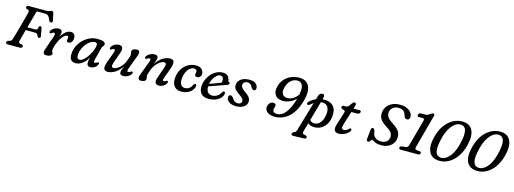

<svg xmlns="http://www.w3.org/2000/svg" viewBox="-5 -1821 8453 3160"><g transform="rotate(15 4222.0 -241.0)"><path d="M175 -670Q177 -700 214.5 -700H525Q550.5 -700 567.2 -710Q584 -720 602 -720Q628 -720 634 -689L659.5 -571Q666.5 -535.5 637.5 -532.5Q621.5 -531 611.5 -541.2Q601.5 -551.5 591.5 -575L583 -596Q573 -619.5 553.2 -634.5Q533.5 -649.5 499 -649.5H363Q345.5 -589.5 323.8 -511.5Q302 -433.5 281 -356H416.5Q435 -356 445.5 -365.2Q456 -374.5 458.5 -404Q464 -428 482 -428Q506 -428 510.5 -400.5L534.5 -272.5Q537.5 -254.5 529.2 -245.5Q521 -236.5 509 -236.5Q489.5 -236.5 478 -264Q468.5 -288 457 -296Q445.5 -304 419.5 -304H267Q250.5 -243.5 237 -192.2Q223.5 -141 215 -108Q210.5 -88 214 -78Q217.5 -68 238.5 -64L258 -60Q290.5 -54.5 290.5 -32.5Q290.5 -18.5 279.8 -9.2Q269 0 244.5 0H39Q21 0 14.2 -7.5Q7.5 -15 7.5 -28Q8.5 -51 44.5 -61.5L62 -66.5Q90 -73.5 100.5 -110.5Q117 -165.5 135.8 -231.5Q154.5 -297.5 173.2 -364.8Q192 -432 207.8 -492Q223.5 -552 233.5 -594Q237.5 -613.5 233.8 -623Q230 -632.5 218 -636.5L200.5 -642.5Q188 -647 181 -652.8Q174 -658.5 175 -670Z M669 -358.5Q661.5 -359.5 656 -367.8Q650.5 -376 656 -390Q669 -420.5 706 -444.8Q743 -469 789 -469Q818 -469 832.2 -455.2Q846.5 -441.5 846.5 -417.5Q846.5 -402 841.5 -381.8Q836.5 -361.5 829.5 -339.5Q864 -398 906.8 -433Q949.5 -468 995 -468Q1032 -468 1051.8 -445Q1071.5 -422 1071.5 -383.5Q1071.5 -340 1049.8 -314Q1028 -288 999.5 -288Q982.5 -288 974.8 -297.5Q967 -307 967 -318.5Q967 -328.5 970.2 -339.2Q973.5 -350 973.5 -363.5Q973.5 -376 968.5 -384Q963.5 -392 952 -392Q928.5 -392 899.8 -366.8Q871 -341.5 843.8 -296.8Q816.5 -252 797.5 -194Q784.5 -156 779.8 -133.5Q775 -111 775 -93.5Q775 -77 784.8 -64.5Q794.5 -52 794.5 -40.5Q794.5 -18.5 766.2 -4.2Q738 10 695.5 10Q655.5 10 649.5 -20.5Q643.5 -51 666 -109.5L734.5 -305Q748.5 -345 747.8 -364.2Q747 -383.5 728 -383.5Q713 -383.5 695 -369.5Q688.5 -364 682 -360.2Q675.5 -356.5 669 -358.5Z M1490 -125Q1478 -79 1505 -79Q1515 -79 1523 -83.2Q1531 -87.5 1540.5 -94Q1557 -106 1565.5 -100.5Q1580.5 -92.5 1568 -62Q1555.5 -32 1522 -11Q1488.5 10 1445.5 10Q1420.5 10 1406 -5.2Q1391.5 -20.5 1391.5 -50.5Q1391.5 -67 1394.5 -86Q1397.5 -105 1407 -140Q1362 -64.5 1308.2 -27.2Q1254.5 10 1196 10Q1147.5 10 1119 -22.2Q1090.5 -54.5 1095.5 -126.5Q1098.5 -191.5 1127 -252.8Q1155.5 -314 1203.5 -363Q1251.5 -412 1313.8 -441Q1376 -470 1446.5 -470Q1520.5 -470 1552.8 -454.5Q1585 -439 1582.5 -412Q1581 -390.5 1567.5 -379.8Q1554 -369 1548.5 -350ZM1202.5 -140.5Q1199.5 -96 1212.2 -79Q1225 -62 1248.5 -62Q1273 -62 1301 -82.2Q1329 -102.5 1356.2 -136Q1383.5 -169.5 1406.2 -209.8Q1429 -250 1443.5 -291Q1458 -332 1460 -366Q1461.5 -387.5 1450.2 -398.2Q1439 -409 1419.5 -409Q1383.5 -409 1346.5 -386Q1309.5 -363 1277.8 -324.2Q1246 -285.5 1225.5 -237.8Q1205 -190 1202.5 -140.5Z M2142 -96.5Q2150 -92 2150.2 -80.5Q2150.5 -69 2142 -56.5Q2122.5 -26.5 2086 -8Q2049.5 10.5 2013.5 10.5Q1951.5 10.5 1951.5 -39Q1951.5 -57.5 1961.2 -82.8Q1971 -108 1987 -149.5Q1928.5 -61 1864.5 -25.2Q1800.5 10.5 1747 10.5Q1686 10.5 1678.8 -33Q1671.5 -76.5 1699.5 -150.5L1760.5 -316.5Q1783.5 -378.5 1752.5 -378.5Q1744.5 -378.5 1736.8 -375.5Q1729 -372.5 1718 -365Q1710 -359 1703.8 -356.8Q1697.5 -354.5 1690.5 -359Q1675 -370 1690.5 -399Q1707 -429.5 1740.5 -448.8Q1774 -468 1813 -468Q1911.5 -468 1866 -341L1804 -166.5Q1787 -117.5 1792.2 -96.5Q1797.5 -75.5 1826.5 -75.5Q1856 -75.5 1893.5 -99.5Q1931 -123.5 1965.2 -168.2Q1999.5 -213 2019 -274Q2033.5 -317 2038.8 -334Q2044 -351 2044 -362Q2044 -373.5 2039.5 -387Q2035 -400.5 2035 -416.5Q2035 -440 2059.5 -454Q2084 -468 2124.5 -468Q2157 -468 2164.5 -440Q2172 -412 2150 -359L2070 -146Q2054 -105 2056 -89.8Q2058 -74.5 2075 -74.5Q2088.5 -74.5 2111 -89.5Q2121 -95.5 2128.2 -98Q2135.5 -100.5 2142 -96.5Z M2290 -361Q2282 -366 2281.5 -377.2Q2281 -388.5 2289.5 -401.5Q2309.5 -431 2346 -449.5Q2382.5 -468 2418.5 -468Q2480.5 -468 2480.5 -418.5Q2480.5 -400 2470.8 -374.8Q2461 -349.5 2445 -308Q2503.5 -396.5 2567.5 -432.2Q2631.5 -468 2685 -468Q2746 -468 2753.2 -424.5Q2760.5 -381 2732.5 -307L2671.5 -141Q2648.5 -79.5 2679.5 -79.5Q2687.5 -79.5 2695.2 -82.2Q2703 -85 2714 -93Q2722 -98.5 2728.2 -101Q2734.5 -103.5 2741.5 -98.5Q2757 -87.5 2741.5 -58.5Q2725 -28 2691.2 -8.8Q2657.5 10.5 2619 10.5Q2520.5 10.5 2566 -117L2628 -291.5Q2645 -340 2639.8 -361Q2634.5 -382 2605.5 -382Q2575.5 -382 2538.2 -358Q2501 -334 2466.8 -289.5Q2432.5 -245 2412.5 -184Q2398.5 -140.5 2393.2 -123.5Q2388 -106.5 2388 -95.5Q2388 -84.5 2392.5 -71Q2397 -57.5 2397 -41.5Q2397 -17.5 2372.5 -3.5Q2348 10.5 2307.5 10.5Q2275 10.5 2267.5 -17.8Q2260 -46 2281.5 -99L2361.5 -311.5Q2378 -353 2376 -368Q2374 -383 2357 -383Q2343.5 -383 2321 -368Q2311 -362 2303.8 -359.8Q2296.5 -357.5 2290 -361Z M3109.5 -412Q3075 -412 3043.2 -388.2Q3011.5 -364.5 2988.8 -322.2Q2966 -280 2958 -224.5Q2946 -140 2970.8 -100.5Q2995.5 -61 3040.5 -61Q3083 -61 3115 -83.5Q3147 -106 3163.5 -145.5Q3170 -156 3177 -163.5Q3184 -171 3194 -171Q3204 -171 3210.2 -161.5Q3216.5 -152 3212.5 -134.5Q3208.5 -101 3182.5 -67.5Q3156.5 -34 3109.2 -11.8Q3062 10.5 2995 10.5Q2910.5 10.5 2871 -49.8Q2831.5 -110 2848.5 -213Q2860 -284 2898 -342Q2936 -400 2995.5 -434.2Q3055 -468.5 3130.5 -468.5Q3195.5 -468.5 3227.2 -434.8Q3259 -401 3258.5 -359Q3257.5 -325 3237 -305.8Q3216.5 -286.5 3188.5 -286.5Q3171 -286.5 3160.5 -296Q3150 -305.5 3150.5 -321Q3150.5 -331 3154 -343.5Q3157.5 -356 3157.5 -369Q3158 -388 3145 -400Q3132 -412 3109.5 -412Z M3703 -147Q3703 -111 3674 -74.5Q3645 -38 3591 -13.8Q3537 10.5 3462 10.5Q3378 10.5 3337.8 -35.2Q3297.5 -81 3300.5 -156Q3302.5 -217.5 3326 -273.5Q3349.5 -329.5 3388.8 -373.5Q3428 -417.5 3478.5 -443Q3529 -468.5 3585.5 -468.5Q3642 -468.5 3670.5 -438.8Q3699 -409 3704.5 -363Q3707.5 -346.5 3718 -346Q3735.5 -345.5 3735.5 -326.5Q3735.5 -301.5 3702.5 -291.5Q3672 -281 3632.8 -267Q3593.5 -253 3552 -238.5Q3510.5 -224 3472.5 -210.5Q3434.5 -197 3406.5 -187Q3405.5 -121 3433 -89.2Q3460.5 -57.5 3507.5 -57.5Q3552.5 -57.5 3591.2 -81.5Q3630 -105.5 3652 -150.5Q3668 -172.5 3684 -172.5Q3694 -172.5 3698.5 -165Q3703 -157.5 3703 -147ZM3555 -413Q3527.5 -413 3497.2 -387.8Q3467 -362.5 3443 -320.8Q3419 -279 3410.5 -229.5Q3438 -239.5 3472.8 -252.5Q3507.5 -265.5 3542.5 -279Q3577.5 -292.5 3606 -303.5Q3611 -322 3611 -349.5Q3611 -378.5 3596 -395.8Q3581 -413 3555 -413Z M3949.5 -43.5Q3978.5 -43.5 3996 -58.8Q4013.5 -74 4013.5 -97.5Q4013 -118.5 3998.5 -137.8Q3984 -157 3937.5 -189Q3883 -225.5 3861 -253.2Q3839 -281 3838 -321Q3837.5 -361.5 3860.8 -395Q3884 -428.5 3929.2 -448.5Q3974.5 -468.5 4041 -468.5Q4108.5 -468.5 4145.8 -438Q4183 -407.5 4183 -365Q4183 -320.5 4148.5 -320.5Q4135.5 -320.5 4124.2 -328.8Q4113 -337 4101.5 -358Q4087 -386.5 4067.5 -402.5Q4048 -418.5 4019 -418.5Q3983 -418.5 3962.2 -399.2Q3941.5 -380 3941.5 -352.5Q3942 -332 3957.2 -310.2Q3972.5 -288.5 4016.5 -256.5Q4056.5 -228 4078 -206.8Q4099.5 -185.5 4108 -165.8Q4116.5 -146 4117 -122.5Q4118 -65 4068.5 -27.2Q4019 10.5 3929 10.5Q3877 10.5 3841.2 -5Q3805.5 -20.5 3786.8 -45Q3768 -69.5 3768.5 -96Q3768.5 -117 3778.2 -128.5Q3788 -140 3803 -140Q3831.5 -140 3855 -102Q3873.5 -70 3897 -56.8Q3920.5 -43.5 3949.5 -43.5Z M4594 13.5Q4532.5 13.5 4492 -6.8Q4451.5 -27 4435.2 -60Q4419 -93 4429.5 -131.5Q4439.5 -166 4461.2 -184.8Q4483 -203.5 4512.5 -203.5Q4572.5 -203.5 4556 -144L4547.5 -114Q4538 -79.5 4558 -60.2Q4578 -41 4622.5 -41Q4665.5 -41 4710 -71.5Q4754.5 -102 4796.2 -171.5Q4838 -241 4872 -358.5Q4873.5 -364.5 4875 -370Q4834 -328 4776.2 -301Q4718.5 -274 4658.5 -274Q4562 -274 4522.2 -333.2Q4482.5 -392.5 4508.5 -486.5Q4527.5 -555.5 4572.8 -606.5Q4618 -657.5 4682 -685.5Q4746 -713.5 4820 -713.5Q4945.5 -713.5 4991 -620Q5036.5 -526.5 4987.5 -357Q4934 -172 4829.8 -79.2Q4725.5 13.5 4594 13.5ZM4625.5 -498.5Q4603.5 -419.5 4630.2 -378.8Q4657 -338 4717 -338Q4750.5 -338 4784.5 -352.8Q4818.5 -367.5 4847 -392.8Q4875.5 -418 4893.5 -449Q4908 -526.5 4899.5 -572.8Q4891 -619 4865 -639.2Q4839 -659.5 4800 -659.5Q4742 -659.5 4694.2 -617.5Q4646.5 -575.5 4625.5 -498.5Z M5101 -329Q5076.5 -308.5 5058.5 -324Q5049 -331.5 5053.2 -345Q5057.5 -358.5 5071 -371.5Q5119 -417.5 5176 -442L5193 -499Q5209 -556 5259 -556Q5305.5 -556 5284.5 -479.5L5281.5 -468Q5305 -470.5 5330 -469.5Q5425 -466 5474.5 -403.8Q5524 -341.5 5507.5 -221.5Q5497 -146.5 5461.2 -93.8Q5425.5 -41 5372.8 -14Q5320 13 5259.5 10.5Q5194 8 5156.5 -28.5L5114.5 119Q5110 135.5 5111 151Q5112 166.5 5134 170.5L5163.5 176.5Q5178.5 179.5 5184.2 186.8Q5190 194 5190 202.5Q5190.5 216 5180.5 224.2Q5170.5 232.5 5155 233L4963 237.5Q4952.5 237.5 4943.8 231Q4935 224.5 4935 211.5Q4935 191.5 4962.5 177.5Q4984 171.5 4993.5 160.5Q5003 149.5 5009 130L5155.5 -371Q5129 -353.5 5101 -329ZM5242.5 -51Q5297.5 -46.5 5343.2 -91.5Q5389 -136.5 5404.5 -236Q5417 -318.5 5390 -364.5Q5363 -410.5 5313.5 -416Q5290 -418.5 5266.5 -415.5L5173.5 -88Q5197 -54 5242.5 -51Z M5670 -387.5 5635 -398Q5614 -408 5614 -427Q5614 -439.5 5624 -447.2Q5634 -455 5650 -455H5683.5Q5698.5 -455 5708.5 -459.8Q5718.5 -464.5 5729 -477.5L5770.5 -534.5Q5777 -543.5 5785.5 -549Q5794 -554.5 5806.5 -554.5Q5831.5 -554.5 5831.5 -529.5Q5831.5 -512 5821.5 -478.5L5813 -452.5H5918Q5940.5 -452.5 5940.5 -431Q5940.5 -411.5 5925.5 -400.5Q5910.5 -389.5 5885.5 -389.5H5793L5724 -170Q5705.5 -111.5 5713.2 -91.8Q5721 -72 5747.5 -72Q5770.5 -72 5788.8 -81.2Q5807 -90.5 5827 -111.5Q5836 -120 5840.5 -122.5Q5845 -125 5852 -125Q5868.5 -125 5868.5 -105.5Q5868.5 -82.5 5841.5 -55.5Q5814.5 -28.5 5771.2 -9.5Q5728 9.5 5679.5 9.5Q5625 9.5 5608 -29Q5591 -67.5 5617 -142L5675 -324.5Q5685 -353.5 5685 -367.2Q5685 -381 5670 -387.5Z M6408.5 12Q6350.5 12 6318 0Q6285.5 -12 6269.2 -24Q6253 -36 6244 -36Q6236 -36 6227.5 -24.2Q6219 -12.5 6209.2 -0.5Q6199.5 11.5 6187 11.5Q6155 11.5 6157.5 -27.5L6173.5 -183.5Q6176.5 -226 6205.5 -226Q6228.5 -226 6240.5 -186L6246 -159Q6251.5 -105.5 6290.8 -76.2Q6330 -47 6387.5 -47Q6442 -47 6476.8 -72.5Q6511.5 -98 6519.5 -145Q6527.5 -189.5 6505 -226Q6482.5 -262.5 6413.5 -304.5Q6338.5 -350.5 6305.5 -400.2Q6272.5 -450 6281.5 -521Q6288.5 -572 6319.2 -615.8Q6350 -659.5 6405.5 -686.2Q6461 -713 6541 -713Q6609.5 -713 6657.2 -690.8Q6705 -668.5 6729.8 -634Q6754.5 -599.5 6754 -561.5Q6753.5 -540 6741.5 -524.2Q6729.5 -508.5 6708 -508.5Q6671.5 -508.5 6656.5 -551L6648 -576.5Q6636.5 -615 6606.8 -636Q6577 -657 6533.5 -657Q6470 -657 6432.5 -626.8Q6395 -596.5 6388 -553Q6380 -504 6405.2 -465.5Q6430.5 -427 6497 -384.5Q6556 -348 6587.8 -314.5Q6619.5 -281 6630.2 -245.2Q6641 -209.5 6636.5 -165.5Q6631 -113.5 6601 -73.5Q6571 -33.5 6521.8 -10.8Q6472.5 12 6408.5 12Z M6889 -596.5Q6854 -596.5 6862.5 -630Q6866.5 -644 6878 -653.5Q6889.5 -663 6909 -663H6980.5Q7006 -663 7022.5 -671.2Q7039 -679.5 7059 -696Q7082 -714.5 7098.5 -714.5Q7133.5 -714.5 7123 -678.5L6969 -108.5Q6963.5 -88 6968 -76.8Q6972.5 -65.5 6992 -62.5L7050.5 -55.5Q7073 -51 7071 -30Q7069 0 7034.5 0H6737Q6706 0 6707.5 -27Q6710 -52 6739.5 -57L6808 -64Q6843.5 -68 6854.5 -109L6975 -549.5Q6982.5 -577.5 6977.2 -587Q6972 -596.5 6952.5 -596.5Z M7601 -711.5Q7727.5 -711.5 7775 -615.5Q7822.5 -519.5 7778.5 -351Q7747.5 -232 7689.2 -151.2Q7631 -70.5 7557.2 -29.2Q7483.5 12 7405 12Q7270 12 7221.8 -83.8Q7173.5 -179.5 7218 -350.5Q7247 -462.5 7303.5 -543.2Q7360 -624 7436.2 -667.8Q7512.5 -711.5 7601 -711.5ZM7656 -339.5Q7697.5 -500 7678.5 -577.8Q7659.5 -655.5 7581 -655.5Q7532 -655.5 7486 -620.2Q7440 -585 7402.2 -519.5Q7364.5 -454 7341 -362.5Q7297.5 -197.5 7318 -120.8Q7338.5 -44 7419.5 -44Q7486.5 -44 7552 -118.5Q7617.5 -193 7656 -339.5Z M8245.5 -711.5Q8372 -711.5 8419.5 -615.5Q8467 -519.5 8423 -351Q8392 -232 8333.8 -151.2Q8275.5 -70.5 8201.8 -29.2Q8128 12 8049.5 12Q7914.5 12 7866.2 -83.8Q7818 -179.5 7862.5 -350.5Q7891.5 -462.5 7948 -543.2Q8004.5 -624 8080.8 -667.8Q8157 -711.5 8245.5 -711.5ZM8300.5 -339.5Q8342 -500 8323 -577.8Q8304 -655.5 8225.5 -655.5Q8176.5 -655.5 8130.5 -620.2Q8084.5 -585 8046.8 -519.5Q8009 -454 7985.5 -362.5Q7942 -197.5 7962.5 -120.8Q7983 -44 8064 -44Q8131 -44 8196.5 -118.5Q8262 -193 8300.5 -339.5Z"/></g></svg>

Font: Fraunces 9pt S100
Style: Italic
Weight: 400
Italic angle: -16°
Version: Version 1.000; ttfautohint (v1.8.3)